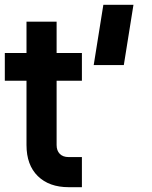

<svg xmlns="http://www.w3.org/2000/svg" viewBox="-21 -770 633 797"><path d="M368 -500 408 -750H533L493 -500ZM264 7Q183 7 136 -39Q89 -85 89 -168V-435H-1V-550H89V-680H214V-550H319V-435H214V-168Q214 -145 227 -131.5Q240 -118 264 -118H319V7Z"/></svg>

Font: Mohave Bold
Style: Regular
Weight: 700
Designer: Gumpita Rahayu
Foundry: Tokotype
Version: Version 2.002;PS 002.002;hotconv 1.0.88;makeotf.lib2.5.64775